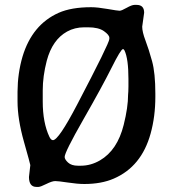

<svg xmlns="http://www.w3.org/2000/svg" viewBox="-20 -733 717 770"><path d="M151.4 -370.6V-326.2Q151.4 -240.7 178.2 -184.1Q184.6 -170.9 192.4 -170.9Q214.8 -170.9 289.1 -313Q418.5 -560.1 418.5 -576.7V-581.5Q418.5 -592.8 396.7 -608.2Q375 -623.5 333 -623.5H320.3Q319.3 -623.5 318.4 -623.5Q279.8 -623.5 249 -606.4Q189.9 -573.7 167.5 -489.3Q151.4 -427.2 151.4 -370.6ZM495.1 -416.5Q495.1 -496.6 479.5 -530.3Q476.6 -536.1 473.1 -536.1Q464.8 -536.1 427 -460.4Q389.2 -384.8 314.2 -253.7Q239.3 -122.6 239.3 -103.5Q239.3 -93.8 252.9 -81.1Q266.6 -68.4 293 -68.4H303.7Q344.2 -68.4 380.9 -89.8Q450.7 -130.4 476.1 -232.4Q493.7 -302.7 493.7 -353.5L494.6 -366.2L495.1 -385.7ZM603 -357.4V-344.7Q603 -265.6 584 -197.3Q547.4 -64.5 436 -16.6Q386.2 4.9 318.4 4.9Q290.5 4.9 252 -1Q213.4 -6.8 201.2 -6.8Q189 -6.8 165.5 4.9Q142.1 16.6 134.3 16.6H126Q96.2 16.6 96.2 -23.4L101.6 -70.8Q101.6 -74.2 75.9 -165Q50.3 -255.9 50.3 -326.7V-365.2Q50.8 -439.5 70.3 -505.9Q108.9 -634.3 215.3 -681.6Q266.1 -704.1 345.7 -704.1Q370.6 -704.1 411.4 -697Q452.1 -689.9 459.7 -689.9Q467.3 -689.9 488 -701.7Q508.8 -713.4 519.5 -713.4H527.8Q558.1 -713.4 558.1 -682.1L550.3 -626Q550.3 -605 563.5 -570.3Q576.7 -535.6 589.8 -488Q603 -440.4 603 -357.4Z"/></svg>

Font: Averia Sans Libre
Style: Regular
Weight: 400
Version: Version 1.002